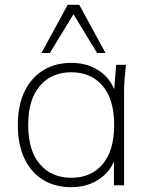

<svg xmlns="http://www.w3.org/2000/svg" viewBox="-20 -769 623 797"><path d="M276 8Q208 8 158 -23Q108 -54 81 -112Q54 -170 54 -250Q54 -331 81.5 -388.5Q109 -446 159 -477Q209 -508 276 -508Q347 -508 397.5 -471Q448 -434 464 -369H452L462 -500H503Q500 -472 497.5 -445Q495 -418 495 -392V0H453V-131H464Q448 -66 397 -29Q346 8 276 8ZM276 -31Q358 -31 406 -87.5Q454 -144 454 -250Q454 -356 406 -412.5Q358 -469 276 -469Q194 -469 145.5 -412.5Q97 -356 97 -250Q97 -144 145.5 -87.5Q194 -31 276 -31ZM152 -549 261 -749H309L418 -549H383L285 -710L187 -549Z"/></svg>

Font: Mulish ExtraLight
Style: Regular
Weight: 200
Designer: Vernon Adams
Foundry: Vernon Adams
Version: Version 3.603